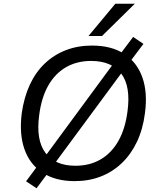

<svg xmlns="http://www.w3.org/2000/svg" viewBox="-20 -957 855 1024"><path d="M378 9Q276 9 207.5 -35.5Q139 -80 110.5 -161Q82 -242 96 -353Q108 -438 139 -505Q170 -572 219 -618.5Q268 -665 331.5 -689.5Q395 -714 470 -714Q574 -714 642 -670Q710 -626 739 -545Q768 -464 753 -353Q742 -267 710 -200Q678 -133 629 -86.5Q580 -40 517 -15.5Q454 9 378 9ZM382 -73Q459 -73 517 -107Q575 -141 611.5 -205.5Q648 -270 660 -363Q678 -497 626.5 -564.5Q575 -632 466 -632Q390 -632 332 -598.5Q274 -565 237.5 -501Q201 -437 189 -343Q171 -210 222.5 -141.5Q274 -73 382 -73ZM175 47 119 10 191 -87 225 -129 588 -622 617 -663 690 -760 745 -723 672 -626 640 -584 276 -91 247 -50ZM452 -765 595 -937H699L524 -765Z"/></svg>

Font: Nunito Sans 7pt
Style: Italic
Weight: 400
Italic angle: -9°
Designer: Vernon Adams
Foundry: Vernon Adams
Version: Version 3.101;gftools[0.9.27]